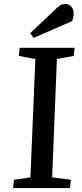

<svg xmlns="http://www.w3.org/2000/svg" viewBox="-20 -952 413 972"><path d="M159 -653 75 -669 80 -710H358L353 -669L268 -653L244 -54L339 -42L334 0H46L51 -42L134 -54ZM265 -909Q277 -921 287.5 -926.5Q298 -932 310 -932Q329 -932 341 -918.5Q353 -905 353 -884Q353 -866 345 -845L150 -760L133 -784Z"/></svg>

Font: Literata 36pt Medium
Style: Italic
Weight: 500
Italic angle: -2°
Designer: Latin by Veronika Burian and Jose Scaglione. Greek by Irene Vlachou. Cyrillic by Vera Evstafieva
Foundry: TypeTogether
Version: Version 3.002